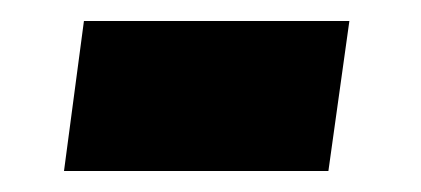

<svg xmlns="http://www.w3.org/2000/svg" viewBox="-20 -365 401 183"><path d="M313 -345 293 -202H41L60 -345Z"/></svg>

Font: Chivo ExtraBold Italic
Style: Regular
Weight: 800
Italic angle: -8.05°
Designer: Hector Gatti
Foundry: Omnibus-Type
Version: Version 1.007